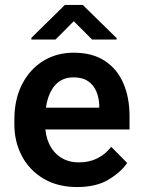

<svg xmlns="http://www.w3.org/2000/svg" viewBox="-20 -753 578 783"><path d="M294.9 9.8Q215.3 9.8 158 -24.2Q100.6 -58.1 69.6 -116.2Q38.6 -174.3 38.6 -245.6V-265.6Q38.6 -347.7 69.8 -408.9Q101.1 -470.2 155.8 -504.2Q210.4 -538.1 280.3 -538.1Q356.4 -538.1 407 -505.1Q457.5 -472.2 482.9 -413.8Q508.3 -355.5 508.3 -278.8V-225.1H97.7V-314H384.8V-323.7Q383.8 -354 373 -379.9Q362.3 -405.8 339.6 -421.6Q316.9 -437.5 279.8 -437.5Q241.2 -437.5 215.6 -416Q189.9 -394.5 177 -356Q164.1 -317.4 164.1 -265.6V-245.6Q164.1 -201.7 180.4 -166.5Q196.8 -131.3 227.8 -111.1Q258.8 -90.8 302.2 -90.8Q343.8 -90.8 376.7 -107.2Q409.7 -123.5 433.6 -154.3L498.5 -88.4Q473.6 -51.3 423.1 -20.8Q372.6 9.8 294.9 9.8ZM455.6 -597.7V-591.8H355.5L280.8 -666.5L206.5 -591.8H107.9V-598.6L244.6 -732.9H317.4Z"/></svg>

Font: Heebo SemiBold
Style: Regular
Weight: 600
Designer: Oded Ezer
Foundry: Ezer Type House
Version: Version 3.100